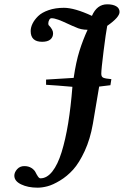

<svg xmlns="http://www.w3.org/2000/svg" viewBox="-20 -699 570 883"><path d="M473.1 -580.1Q466.8 -547.4 456.3 -463.4Q445.8 -379.4 445.8 -359.9Q445.8 -345.7 455.1 -341.6Q464.4 -337.4 492.2 -335L487.8 -307.1L436 -300.8L407.2 -129.9Q395 -59.6 369.6 -4.6Q344.2 50.3 316.4 81.1Q288.6 111.8 255.6 131.6Q222.7 151.4 198.2 157.7Q173.8 164.1 152.8 164.1Q108.4 164.1 77.1 148.9Q45.9 133.8 45.9 108.9Q45.9 93.8 58.6 79.3Q71.3 64.9 91.8 64.9Q111.3 64.9 124.8 73.7Q138.2 82.5 143.3 93Q148.4 103.5 154.3 112.3Q160.2 121.1 166 121.1Q195.8 121.1 220.7 89.6Q245.6 58.1 263.4 0.5Q281.2 -57.1 293.5 -132.1Q305.7 -207 313 -299.8Q240.7 -306.2 191.9 -309.1V-333L318.8 -340.8Q329.6 -414.6 345.5 -465.1Q361.3 -515.6 382.8 -562Q351.6 -562 327.1 -574.2Q316.4 -578.1 291.5 -589.8Q266.6 -601.6 248 -608.4Q229.5 -615.2 216.8 -615.2Q210.4 -615.2 206.3 -607.4Q202.1 -599.6 202.1 -590.8Q202.1 -583 206.1 -581.1Q224.1 -562 224.1 -545.9Q224.1 -527.8 211.4 -517.3Q198.7 -506.8 173.8 -506.8Q121.1 -506.8 121.1 -556.2Q121.1 -572.8 129.6 -590.3Q138.2 -607.9 155.3 -624.8Q172.4 -641.6 203.4 -652.3Q234.4 -663.1 273.9 -663.1Q322.8 -663.1 402.8 -626Q425.8 -679.2 473.1 -679.2Q499 -679.2 514.4 -670.2Q529.8 -661.1 529.8 -644Q529.8 -619.6 473.1 -580.1Z"/></svg>

Font: Linux Libertine
Style: Bold Italic
Weight: 700
Italic angle: -11.5°
Designer: Philipp H. Poll
Foundry: Philipp H. Poll
Version: Version 4.0.5